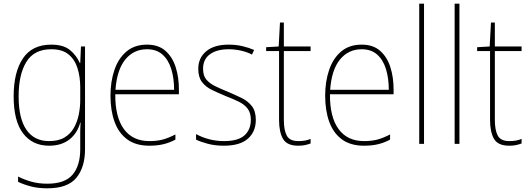

<svg xmlns="http://www.w3.org/2000/svg" viewBox="-20 -780 2872 1041"><path d="M258 -538Q324 -538 359.5 -508.5Q395 -479 413 -438H415L419 -528H441V29Q441 127 394 184Q347 241 237 241Q187 241 148.5 231Q110 221 78 206V177Q111 194 150 205Q189 216 237 216Q332 216 373.5 167Q415 118 415 29V-15Q415 -42 415 -63.5Q415 -85 417 -115H415Q399 -57 356 -23.5Q313 10 246 10Q156 10 105 -57Q54 -124 54 -258Q54 -388 104 -463Q154 -538 258 -538ZM258 -513Q165 -513 123 -444.5Q81 -376 81 -258Q81 -137 123.5 -76Q166 -15 246 -15Q297 -15 329.5 -34.5Q362 -54 380.5 -86.5Q399 -119 407 -158.5Q415 -198 415 -237V-307Q415 -364 400 -411Q385 -458 351 -485.5Q317 -513 258 -513Z M777 -538Q839 -538 877 -504.5Q915 -471 932.5 -416Q950 -361 950 -295V-269H605Q604 -146 651.5 -80.5Q699 -15 790 -15Q830 -15 861 -23Q892 -31 931 -51V-23Q899 -6 865.5 2Q832 10 790 10Q716 10 669.5 -24.5Q623 -59 601 -120Q579 -181 579 -261Q579 -338 600.5 -401Q622 -464 666 -501Q710 -538 777 -538ZM777 -513Q705 -513 659.5 -457.5Q614 -402 606 -293H924Q924 -356 908.5 -406Q893 -456 860.5 -484.5Q828 -513 777 -513Z M1367 -130Q1367 -66 1324 -28Q1281 10 1194 10Q1146 10 1106.5 -0.5Q1067 -11 1043 -23V-53Q1076 -35 1114.5 -25Q1153 -15 1194 -15Q1271 -15 1305.5 -46Q1340 -77 1340 -131Q1340 -168 1322.5 -191Q1305 -214 1274 -229Q1243 -244 1204 -259Q1163 -276 1129 -292.5Q1095 -309 1075 -335.5Q1055 -362 1055 -407Q1055 -466 1098 -502Q1141 -538 1220 -538Q1260 -538 1295.5 -529.5Q1331 -521 1358 -509L1346 -484Q1323 -497 1288.5 -505Q1254 -513 1220 -513Q1156 -513 1118.5 -486Q1081 -459 1081 -407Q1081 -370 1098.5 -349Q1116 -328 1145.5 -313.5Q1175 -299 1212 -284Q1252 -267 1287.5 -250Q1323 -233 1345 -205.5Q1367 -178 1367 -130Z M1597 -15Q1618 -15 1634.5 -18Q1651 -21 1664 -27V-2Q1650 3 1634.5 6.5Q1619 10 1597 10Q1536 10 1514.5 -27Q1493 -64 1493 -130V-503H1423V-524L1491 -528L1498 -658H1519V-528H1664V-503H1519V-130Q1519 -74 1535 -44.5Q1551 -15 1597 -15Z M1941 -538Q2003 -538 2041 -504.5Q2079 -471 2096.5 -416Q2114 -361 2114 -295V-269H1769Q1768 -146 1815.5 -80.5Q1863 -15 1954 -15Q1994 -15 2025 -23Q2056 -31 2095 -51V-23Q2063 -6 2029.5 2Q1996 10 1954 10Q1880 10 1833.5 -24.5Q1787 -59 1765 -120Q1743 -181 1743 -261Q1743 -338 1764.5 -401Q1786 -464 1830 -501Q1874 -538 1941 -538ZM1941 -513Q1869 -513 1823.5 -457.5Q1778 -402 1770 -293H2088Q2088 -356 2072.5 -406Q2057 -456 2024.5 -484.5Q1992 -513 1941 -513Z M2279 0H2253V-760H2279Z M2471 0H2445V-760H2471Z M2741 -15Q2762 -15 2778.5 -18Q2795 -21 2808 -27V-2Q2794 3 2778.5 6.5Q2763 10 2741 10Q2680 10 2658.5 -27Q2637 -64 2637 -130V-503H2567V-524L2635 -528L2642 -658H2663V-528H2808V-503H2663V-130Q2663 -74 2679 -44.5Q2695 -15 2741 -15Z"/></svg>

Font: Noto Sans SemiCondensed Thin
Style: Regular
Weight: 100
Width: 4
Designer: Monotype Design Team
Foundry: Monotype Imaging Inc.
Version: Version 2.013; ttfautohint (v1.8.4.7-5d5b)